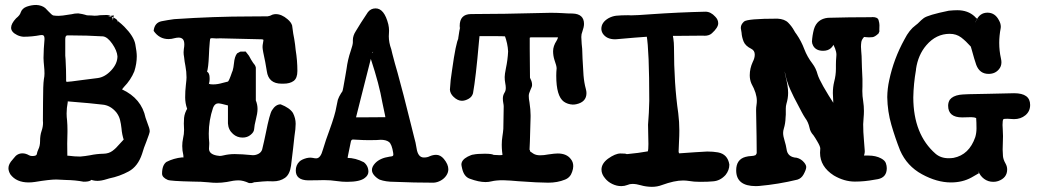

<svg xmlns="http://www.w3.org/2000/svg" viewBox="-20 -700 4142 767"><path d="M94.7 28.8Q45.4 28.8 21.5 -3.4Q13.7 -16.6 13.7 -28.3Q13.7 -44.9 30.8 -63L35.6 -68.8Q48.8 -87.4 69.8 -87.4Q83 -87.4 96.2 -79.6Q101.6 -76.7 108.9 -76.7Q125.5 -76.7 127 -84Q128.4 -93.3 132.8 -102.5Q140.1 -116.7 140.1 -136.7Q140.1 -159.7 146 -176.5Q151.9 -193.4 151.9 -209.5L151.4 -217.8L151.9 -291Q151.9 -361.8 155.3 -383.8Q157.7 -395 157.7 -406.2Q157.7 -420.9 156 -436.3Q154.3 -451.7 153.8 -468.3Q154.3 -505.9 157.7 -542V-546.4Q157.7 -560.1 147.9 -560.1L141.1 -559.6Q107.9 -553.2 73.7 -553.2Q60.1 -554.2 48.3 -560.1Q24.4 -571.8 24.4 -589.4Q24.4 -605.5 43.9 -626.5Q60.1 -639.6 62.5 -649.9Q68.4 -667 87.2 -673.6Q106 -680.2 125 -680.2Q146.5 -679.2 160.6 -668L173.3 -654.8Q187.5 -639.6 192.9 -638.2Q202.6 -636.7 214.4 -636.7Q227.1 -636.7 258.3 -642.1Q262.2 -642.1 265.6 -643.1Q277.8 -646.5 292.5 -646.5Q310.5 -644 318.6 -641.4Q326.7 -638.7 329.1 -638.7Q338.9 -638.7 344.7 -638.2Q351.6 -637.2 357.9 -637.2Q368.2 -637.2 379.4 -639.2Q391.6 -640.1 404.3 -640.1Q430.7 -640.1 430.7 -618.2L434.6 -638.7L411.6 -634.8Q420.9 -634.8 428 -632.3Q435.1 -629.9 443.1 -624.3Q451.2 -618.7 451.2 -608.9V-615.7L454.1 -613.3Q465.3 -604.5 476.6 -593.3Q514.6 -554.7 520.5 -523.4Q526.4 -492.2 526.4 -475.1Q526.4 -445.8 516.6 -415Q502.4 -380.4 475.1 -352.5Q465.8 -341.3 465.8 -340.3Q465.8 -343.8 467.8 -342.8Q545.4 -306.6 561.5 -229.5Q563 -223.6 575.7 -189.5Q578.1 -181.6 578.1 -175.3Q578.1 -168.9 564.9 -134.8Q554.7 -110.4 547.4 -85Q530.8 -35.2 494.4 -15.4Q458 4.4 416.5 12.7Q411.6 13.7 406.7 15.6Q384.8 22.5 369.6 22.5Q355 22.5 342.8 17.6H343.8Q348.1 17.6 340.6 21.7Q333 25.9 314 25.9Q280.3 19.5 244.1 19L204.6 17.1Q178.2 17.1 119.1 26.9Q106.4 28.8 94.7 28.8ZM301.8 -74.7Q319.8 -76.2 338.9 -79.6Q366.2 -85.4 393.6 -85.9Q414.6 -86.4 429.2 -97.2Q443.8 -107.9 457.5 -124.5Q474.1 -142.1 474.6 -143.1Q475.1 -144 475.1 -140.6V-139.2Q467.3 -162.1 465.3 -187.5Q463.4 -205.1 459.5 -220.9Q455.6 -236.8 444.8 -251Q420.9 -279.8 388.2 -282.2Q350.1 -287.1 252 -294.9H249.5Q251.5 -294.9 250.5 -291Q246.1 -268.6 246.1 -246.6Q246.1 -232.4 248 -218.3Q249.5 -199.7 249.5 -181.6V-172.4Q248.5 -149.4 248.5 -126.5L249 -78.1L256.8 -77.6Q277.8 -74.7 296.9 -74.7ZM247.1 -373Q255.9 -373 309.1 -380.4Q339.8 -384.8 370.6 -388.2Q399.4 -392.1 424.3 -418.9Q449.2 -445.8 449.2 -475.1Q447.3 -498 428.5 -525.1Q409.7 -552.2 391.6 -554.7Q327.6 -558.6 262.2 -558.6H248.5Q240.7 -558.1 240.7 -543.5V-477.5Q241.7 -476.6 243.7 -420.9L244.1 -391.6V-378.4Q244.1 -373 247.1 -373Z M985.8 31.2H974.6Q951.2 20.5 933.1 20.5Q914.1 20.5 886.2 26.9Q865.7 30.3 845.7 30.3Q829.1 30.3 812.5 28.3Q783.7 25.4 749.5 25.4Q660.6 23.4 649.9 18.6Q627.4 8.8 627.4 -6.3Q627.4 -40.5 645 -53.2Q673.8 -67.9 707.5 -71.3Q712.9 -71.3 712.9 -70.8Q712.9 -75.7 712.4 -80.1Q708 -98.6 708 -116.7Q708 -132.3 711.4 -147.9Q715.3 -164.1 715.3 -180.7L714.4 -206.5Q714.4 -217.8 715.3 -229Q717.3 -249 729.5 -268.6Q727.5 -265.6 728 -262.7L727.5 -265.6Q719.7 -287.6 719.7 -311Q719.7 -336.4 722.4 -359.4Q725.1 -382.3 725.1 -390.6Q725.1 -413.6 720.7 -436.5Q717.3 -452.6 715.3 -472.7Q713.4 -481.9 713.4 -491.2Q713.4 -497.6 714.4 -504.4Q716.3 -514.2 716.3 -522Q716.3 -537.6 710.2 -543.7Q704.1 -549.8 693.8 -549.8Q686 -549.8 676.8 -547.4Q665 -543.9 653.3 -543.9Q616.2 -543.9 593.8 -576.7Q597.2 -609.4 625.5 -615.2Q650.4 -620.1 675.8 -623.5Q835.4 -634.3 980.5 -634.3L1049.3 -634.8Q1058.1 -635.7 1068.8 -641.6Q1076.2 -643.6 1081.5 -643.6Q1105 -643.6 1128.4 -623.5Q1143.1 -611.3 1147 -598.1Q1148.9 -581.5 1151.4 -565.9Q1155.8 -544.4 1158.7 -522.5L1161.1 -500.5Q1168 -458.5 1168 -416.5Q1168 -387.7 1153.1 -376.7Q1138.2 -365.7 1112.3 -365.7H1105Q1052.7 -365.7 1045.9 -415.5L1039.6 -452.1Q1028.8 -501 1028.8 -511.7Q1028.8 -520 1030.5 -527.6Q1032.2 -535.2 1032.2 -538.1Q1032.2 -541 1032.2 -541Q1030.3 -543 1024.4 -543L859.4 -546.9L844.7 -546.4L827.6 -547.4Q822.3 -547.4 820.8 -546.4Q818.8 -544.9 817.9 -531.7Q815.4 -504.4 814.5 -477.5Q812.5 -429.2 806.6 -411.6Q805.2 -407.2 806.6 -414.1Q817.4 -408.7 817.4 -388.2Q817.9 -374.5 813.5 -360.4L814.9 -365.2Q818.8 -362.8 831.5 -362.8Q849.6 -362.8 870.6 -369.1L890.1 -374Q894.5 -375 907.2 -412.6L909.2 -417Q913.1 -430.7 914.6 -446.8Q917 -474.1 927.2 -486.8L939.9 -493.7L961.4 -494.1L974.6 -477.1Q982.9 -460.9 991.7 -448.2Q992.2 -447.3 994.1 -445.3Q996.1 -443.4 998.3 -439.7Q1000.5 -436 1002 -430.2V-300.8V-298.8Q1008.8 -282.2 1008.8 -264.6Q1008.8 -248 1001.5 -219.7Q996.6 -201.7 995.1 -183.1Q994.1 -171.9 981.4 -161.6Q968.3 -150.4 949.2 -150.4Q927.2 -150.4 911.1 -164.6Q892.1 -181.2 890.6 -207V-278.8Q860.4 -287.1 852.1 -287.1Q837.9 -287.1 831.1 -269.5Q814 -219.2 814 -166.5Q814 -148.4 815.9 -129.9V-125Q815.9 -119.6 815.4 -115Q814.9 -110.4 814.9 -106Q814.9 -84.5 846.2 -78.6Q854 -77.1 857.9 -77.1Q864.3 -77.1 872.1 -79.1Q894 -84.5 917.5 -84.5Q944.3 -84.5 989.3 -80.1H991.7Q1002.4 -80.1 1013.2 -85.9Q1023.9 -91.8 1027.3 -103Q1035.2 -135.3 1042 -168.9Q1057.1 -245.1 1066.4 -259.3Q1081.1 -283.2 1101.1 -283.2Q1137.7 -269 1150.4 -248.5Q1161.1 -227.5 1161.1 -205.6Q1161.1 -185.5 1156.2 -155.3L1150.9 -106.9L1142.6 -38.1Q1137.7 -2.9 1118.2 10.7Q1098.6 24.4 1070.8 24.4L1048.3 23.9Q1037.6 23.9 993.7 28.3Q994.6 28.3 993.2 29.1Q991.7 29.8 985.8 31.2Z M1712.4 29.8Q1633.8 29.8 1556.2 26.4Q1520.5 26.4 1496.6 17.6Q1484.9 11.7 1475.3 1Q1465.8 -9.8 1465.8 -21Q1465.8 -34.2 1478.5 -47.9Q1497.6 -68.4 1536.1 -74.2Q1539.6 -74.2 1543.5 -75.2Q1551.3 -76.2 1551.3 -82L1550.8 -88.9Q1545.4 -124 1533.9 -132.8Q1522.5 -141.6 1500.5 -141.6Q1493.2 -141.6 1484.9 -140.6L1456.5 -140.1Q1432.6 -140.1 1408.7 -141.6Q1398.9 -142.6 1390.1 -142.6Q1383.8 -142.6 1381.8 -135.3Q1375.5 -106.9 1369.6 -75.7L1368.7 -68.8H1357.4L1366.7 -69.3Q1399.9 -69.3 1433.6 -51.8Q1451.7 -37.1 1451.7 -13.7Q1451.2 0.5 1437.5 10.7Q1418.5 26.4 1366.2 26.4Q1346.7 26.4 1326.2 23.4Q1300.3 19.5 1273.9 19.5Q1262.7 19.5 1251 20L1210.9 20.5Q1161.6 19.5 1161.6 -18.6Q1161.6 -40 1175.8 -54.2Q1184.6 -63 1204.6 -68.4Q1212.9 -70.3 1220.7 -70.3L1229 -69.3Q1237.8 -67.4 1243.2 -67.4Q1260.7 -67.4 1270 -102.5Q1281.7 -141.6 1295.9 -179.2Q1319.3 -243.7 1323.7 -272.9Q1326.7 -287.1 1329.6 -301.3Q1334 -314 1342.3 -327.1Q1343.8 -330.1 1347.7 -335Q1349.6 -337.4 1358.9 -392.6L1364.3 -424.3Q1369.1 -461.9 1380.9 -496.1Q1389.6 -521.5 1389.6 -530.8V-539.6Q1389.6 -557.6 1401.4 -575.7Q1418.9 -605.5 1449.7 -651.4Q1461.4 -666.5 1480.5 -666.5Q1515.1 -666.5 1531.2 -603Q1534.2 -589.4 1534.2 -577.6Q1534.2 -571.3 1533.7 -565.4Q1533.2 -559.6 1533.2 -555.2Q1533.2 -530.3 1543 -503.4L1547.4 -484.9Q1557.1 -446.8 1568.4 -408.7Q1589.8 -332 1622.6 -199.2L1634.3 -152.3Q1640.6 -130.9 1644 -108.4Q1649.4 -70.8 1673.3 -70.8Q1687 -70.8 1696.3 -75.7Q1710 -81.5 1722.2 -81.5Q1739.3 -81.5 1752.9 -65.4Q1771 -43.5 1771 -23.9Q1771 -10.7 1762.9 1.2Q1754.9 13.2 1741.2 21Q1727.5 28.8 1712.4 29.8ZM1450.2 -231.4 1520.5 -231.9Q1519.5 -231.9 1519.5 -231Q1519.5 -233.4 1518.6 -237.3Q1512.7 -263.7 1507.3 -291Q1495.1 -362.3 1461.9 -462.9L1451.7 -493.2Q1452.1 -492.7 1451.2 -493.2L1463.4 -482.4Q1474.1 -496.1 1468.8 -492.2Q1467.8 -491.2 1468.3 -492.2Q1431.2 -348.1 1423.3 -314.9L1402.3 -231.4Z M2169.9 29.8Q2131.3 29.8 2050.3 23.9Q2020.5 21 1990.2 20Q1961.4 20 1943.4 24.4Q1932.1 27.3 1919.4 27.3Q1892.6 27.3 1856 13.7Q1833.5 5.4 1826.2 -26.4Q1823.2 -39.1 1823.2 -42.5Q1823.2 -61 1848.1 -74.2Q1864.7 -82.5 1871.1 -82.5Q1886.2 -85.9 1916.5 -85.9Q1947.8 -85.9 1953.6 -80.1L1947.8 -81.5Q1953.1 -81.5 1960.9 -80.8Q1968.8 -80.1 1975.6 -80.1Q1982.9 -80.1 1987.3 -81.1Q1986.8 -81.1 1986.8 -86.4Q1986.8 -90.3 1985.8 -94.2Q1984.4 -108.4 1984.4 -121.6Q1984.4 -139.6 1987.1 -155.8Q1989.7 -171.9 1990.7 -185.5L1992.2 -274.9Q1992.2 -280.3 1990.5 -288.6Q1988.8 -296.9 1988.8 -306.6Q1988.8 -319.3 1995.6 -330.1Q2000.5 -337.4 2000.5 -348.6Q2000.5 -356.9 1998.3 -368.2Q1996.1 -379.4 1996.1 -392.6Q1996.1 -402.8 2001 -427.2Q2008.3 -461.4 2009.8 -494.6Q2008.3 -525.9 1996.1 -558.6Q1997.6 -555.2 1998 -554.7Q1995.6 -555.7 1939 -555.7H1904.8H1895.5L1893.1 -530.8Q1880.9 -390.1 1869.6 -327.6Q1865.7 -313 1851.8 -305.2Q1837.9 -297.4 1825.2 -297.4Q1808.1 -297.4 1791.5 -313.5Q1778.3 -326.2 1777.3 -341.8Q1779.3 -380.4 1785.6 -418Q1801.3 -531.2 1812 -547.4Q1812 -547.4 1811 -545.4Q1810.1 -543.5 1810.5 -546.9Q1815.4 -583 1818.8 -591.8Q1817.4 -590.3 1817.4 -584.5Q1816.4 -590.3 1816.4 -596.2Q1816.4 -643.1 1861.1 -643.8Q1905.8 -644.5 1939.5 -644.5L1997.6 -645L2179.2 -648.9Q2204.6 -648.9 2228 -647.5Q2247.1 -646 2267.1 -646Q2313 -644.5 2313 -604.5Q2313 -592.3 2306.2 -573.2Q2302.2 -564 2302.2 -552.2L2303.7 -524.9L2305.7 -504.9L2307.1 -466.3Q2308.6 -433.1 2311 -399.4Q2313.5 -369.1 2320.3 -344.7Q2322.8 -335.4 2322.8 -328.1Q2322.8 -292.5 2282.2 -283.7Q2275.4 -282.2 2268.1 -282.2Q2247.6 -283.2 2232.4 -293.9Q2202.1 -315.9 2202.1 -397.5Q2202.1 -412.1 2203.6 -427.2Q2203.6 -436.5 2194.8 -460.9Q2189.5 -477.5 2189.5 -495.6Q2189.5 -516.1 2203.6 -537.6Q2208.5 -545.9 2209 -550.8H2101.1Q2096.2 -550.8 2096.2 -548.3V-505.4Q2096.2 -447.3 2097.2 -389.6Q2097.7 -388.2 2099.6 -383.8Q2105.5 -373 2105.5 -360.8Q2105.5 -356.4 2104 -352.5L2098.6 -339.8Q2092.3 -326.2 2092.3 -316.9Q2092.3 -304.7 2095.2 -291Q2099.6 -261.2 2099.6 -239.7V-232.9Q2096.2 -102.1 2095.2 -99.1Q2088.4 -103.5 2086.4 -105.5Q2097.7 -105.5 2097.7 -95.2Q2101.1 -92.3 2110.4 -86.4Q2121.1 -79.6 2137.7 -79.6Q2152.8 -79.6 2169.9 -83Q2196.3 -86.9 2208 -86.9Q2244.1 -86.9 2260.7 -64Q2270 -52.7 2270 -36.1Q2270 -25.9 2265.6 -13.7Q2258.3 9.3 2236.8 17.6Q2207 29.8 2169.9 29.8Z M2584 46.4Q2559.6 45.9 2540.8 40.3Q2522 34.7 2506.3 34.7Q2495.6 34.7 2485.8 39.1Q2474.6 43.5 2461.9 43.5Q2443.4 43.5 2425.8 34.9Q2408.2 26.4 2397 12.2Q2382.8 -4.4 2382.8 -22.5Q2382.8 -46.4 2408.7 -65.9Q2438 -86.9 2458.5 -86.9Q2480.5 -86.9 2482.9 -84.5Q2481.9 -84.5 2486.3 -84.5Q2529.8 -88.4 2569.8 -95.7Q2566.9 -92.8 2567.9 -95.7Q2570.3 -102.1 2570.3 -125L2568.8 -201.7Q2572.8 -250 2573.7 -296.9Q2573.7 -498 2563 -559.6Q2565.9 -554.7 2570.3 -553.7Q2519 -550.3 2444.8 -543.5L2437.5 -543Q2402.8 -543 2387.7 -566.4Q2382.3 -575.7 2382.3 -585Q2382.3 -610.8 2411.1 -627.4Q2425.8 -635.3 2441.4 -637.2Q2461.4 -639.2 2489.3 -639.2L2501.5 -638.7Q2522.5 -638.7 2580.1 -643.1Q2691.4 -650.9 2798.3 -653.3Q2819.3 -653.3 2837.4 -633.3Q2849.1 -621.6 2849.1 -606.9Q2849.1 -589.8 2823.7 -566.9Q2813 -557.1 2793.9 -557.1L2789.6 -557.6L2672.4 -556.6Q2664.6 -556.6 2665.5 -557.6Q2668 -560.5 2668 -559.6Q2668 -554.7 2669.9 -545.9Q2672.4 -528.8 2672.4 -512.2Q2672.4 -364.7 2689.5 -247.6Q2693.8 -212.9 2693.8 -178.2Q2693.8 -157.2 2692.6 -136.7Q2691.4 -116.2 2690.9 -95.2Q2690.9 -90.8 2692.4 -89.1Q2693.8 -87.4 2692.9 -87.4Q2724.1 -89.4 2755.4 -91.8Q2799.3 -94.7 2805.2 -94.7Q2829.1 -94.7 2848.1 -91.3Q2887.2 -84 2893.6 -42.5Q2893.6 -20 2878.4 -1Q2856.9 22.5 2828.6 24.4Q2810.1 26.4 2776.9 26.4Q2751.5 26.4 2732.4 22.9Q2720.7 21 2708.5 21Q2674.3 21 2624.5 39.1Q2605.5 46.4 2584 46.4Z M2999.5 43.5Q2920.9 43.5 2920.9 -19.5Q2920.9 -63 2958 -73.2Q2968.8 -76.2 2981 -76.7Q2991.2 -77.1 2998 -80.1Q2998.5 -80.1 3000.7 -83.5Q3002.9 -86.9 3002.9 -89.4Q3002.9 -137.7 3000.5 -256.8V-261.2Q3000.5 -271 3002 -280Q3003.4 -289.1 3003.4 -297.4Q3003.4 -327.1 2981.9 -365.7Q2975.1 -381.3 2975.1 -399.4Q2975.1 -426.8 2987.3 -453.1Q2995.1 -467.8 2995.1 -481.9Q2995.1 -498 2981.4 -504.9Q2957.5 -516.6 2950.4 -534.4Q2943.4 -552.2 2942.4 -569.3Q2941.4 -577.6 2939.5 -586.9V-589.8Q2939.5 -602.1 2952.1 -613.8Q2964.8 -625.5 3085.9 -625.5Q3114.3 -624 3128.7 -609.4Q3143.1 -594.7 3151.9 -578.6Q3156.2 -570.3 3162.1 -563Q3181.2 -535.2 3192.9 -503.9Q3204.6 -473.1 3225.6 -445.8Q3239.7 -427.2 3246.1 -402.8Q3255.4 -371.1 3318.4 -274.4Q3317.4 -275.4 3316.9 -275.4Q3309.6 -275.4 3309.3 -275.1Q3309.1 -274.9 3309.1 -283.7Q3309.1 -294.9 3308.1 -306.2Q3307.1 -317.4 3307.1 -328.1Q3307.1 -352.1 3312.5 -374Q3319.3 -399.9 3319.3 -424.8V-441.4Q3319.3 -457.5 3320.8 -473.1L3321.3 -481.4Q3321.3 -503.4 3300.3 -537.1Q3301.8 -535.2 3306.6 -535.2Q3315.4 -535.6 3315.4 -536.6Q3305.2 -497.1 3268.1 -497.1Q3239.7 -497.1 3228.5 -517.1Q3223.6 -525.9 3223.6 -534.2Q3225.1 -559.1 3231.4 -583Q3243.7 -624.5 3287.6 -628.9Q3370.6 -631.3 3460.9 -631.3L3465.3 -631.8Q3486.3 -631.8 3489.7 -619.6Q3493.2 -607.4 3493.2 -599.6L3492.7 -580.1L3493.2 -575.2L3489.7 -566.4Q3474.6 -552.2 3464.8 -551.5Q3455.1 -550.8 3451.2 -550.8Q3444.8 -550.8 3440.2 -551.5Q3435.5 -552.2 3433.1 -552.2Q3431.6 -552.2 3432.1 -552.7Q3421.9 -541.5 3420.7 -531.5Q3419.4 -521.5 3419.4 -513.2Q3419.4 -505.4 3420.4 -495.8Q3421.4 -486.3 3421.9 -476.1Q3422.9 -430.2 3425.3 -384.3V-354.5L3424.8 -336.4Q3424.8 -315.9 3428.2 -295.9Q3431.2 -276.4 3431.2 -256.8Q3431.2 -242.7 3429.9 -229.5Q3428.7 -216.3 3428.2 -203.6Q3428.2 -172.4 3431.2 -140.6L3433.6 -109.4Q3433.6 -106.4 3434.1 -103.3Q3434.6 -100.1 3434.6 -95.7Q3434.6 -87.9 3432.1 -81.1Q3430.2 -75.7 3430.2 -73.2Q3430.2 -78.6 3430.2 -78.6H3448.7Q3478.5 -78.6 3499.5 -67.4Q3515.1 -59.1 3518.8 -48.3Q3522.5 -37.6 3522.5 -28.3Q3522.5 8.3 3487.3 15.6L3472.2 18.1Q3433.6 25.4 3395 25.4Q3352.5 25.4 3311 1Q3255.9 -34.2 3255.9 -89.8Q3255.9 -98.1 3256.8 -106V-106.9Q3256.8 -115.2 3245.1 -134.8Q3240.7 -141.6 3237.1 -148.2Q3233.4 -154.8 3229.5 -159.7Q3216.8 -173.3 3213.9 -189.5Q3209 -212.4 3196.3 -229Q3189 -240.2 3183.1 -251.5L3167 -282.2Q3150.9 -311.5 3137 -342.5Q3123 -373.5 3116.2 -407.7Q3110.4 -430.2 3097.2 -452.1L3090.8 -463.9Q3103.5 -463.9 3110.8 -465.3L3109.9 -443.8Q3109.9 -430.2 3117.7 -397.5Q3128.4 -355.5 3128.4 -329.1Q3128.4 -307.6 3121.6 -285.2Q3119.1 -276.4 3119.1 -266.6V-242.2Q3118.2 -235.8 3118.2 -230.5Q3117.7 -207.5 3111.3 -186.5Q3108.4 -177.7 3108.4 -168.9Q3108.4 -156.2 3114.7 -136.2Q3119.6 -120.6 3122.1 -104.5Q3126 -71.8 3162.6 -69.8Q3180.7 -65.4 3192.9 -50.3Q3200.7 -40.5 3200.7 -32.7Q3200.7 -22.5 3189.9 -2.9Q3181.2 12.7 3165.5 17.6Q3089.4 36.1 3011.7 43Z M3778.8 28.8Q3723.1 28.8 3663.1 -3.9Q3603 -36.6 3575.7 -99.1Q3556.2 -148.4 3540.8 -201.4Q3525.4 -254.4 3524.4 -312Q3524.9 -346.7 3532.2 -379.4Q3550.3 -465.3 3593.3 -543Q3612.3 -580.6 3637.7 -599.1Q3646.5 -605.5 3652.8 -612.3Q3659.2 -619.1 3669.9 -627.4Q3686.5 -640.1 3770 -657.2Q3789.6 -659.2 3804.2 -659.2Q3846.7 -659.2 3873.5 -634.3Q3879.9 -626 3893.1 -619.6L3883.3 -625.5L3874.5 -608.4Q3877.9 -613.3 3878.9 -615.7Q3893.1 -649.4 3924.8 -649.4Q3955.1 -649.4 3970.7 -618.7Q3978 -606 3978 -592.8L3977.5 -587.4Q3971.7 -557.1 3971.7 -528.8Q3971.7 -497.1 3978.5 -466.8Q3980.5 -458 3980.5 -451.2Q3980.5 -434.6 3970.2 -422.9Q3955.1 -404.8 3929.2 -404.8Q3893.6 -404.8 3879.9 -440.9Q3872.1 -463.4 3862.8 -498Q3858.4 -512.7 3858.4 -513.2Q3858.4 -513.7 3857.9 -514.2Q3838.9 -535.6 3819.8 -550.3Q3800.3 -564.9 3773.9 -564.9Q3719.7 -564.9 3680.7 -519.5Q3647.5 -481 3639.2 -423.8V-420.9Q3629.4 -365.2 3628.4 -310.5Q3628.9 -163.1 3717.3 -85.9Q3738.3 -67.9 3769.5 -67.9Q3779.3 -67.9 3789.1 -69.3Q3851.6 -81.5 3876 -152.3Q3880.9 -168.9 3880.9 -187Q3880.9 -210.9 3879.4 -231.4Q3882.8 -226.6 3879.9 -228Q3872.6 -231.9 3859.9 -231.9L3823.7 -231Q3767.6 -231 3767.6 -277.8Q3767.6 -291 3774.4 -301.8Q3786.1 -316.9 3813.5 -321.3Q3829.6 -324.2 3925.3 -325.2Q4013.2 -327.6 4031.2 -327.6Q4095.2 -327.6 4095.2 -280.8Q4095.2 -255.4 4076.4 -239.7Q4057.6 -224.1 4030.8 -224.1Q4013.2 -225.6 4003.9 -225.6Q3989.7 -225.6 3988.3 -223.6Q3984.9 -220.2 3984.9 -200.7Q3984.9 -192.9 3985.8 -183.1Q3986.8 -169.4 3986.8 -156.2L3985.4 -102.5Q3985.4 -90.8 3986.6 -76.7Q3987.8 -62.5 3997.1 -46.4Q4003.4 -35.2 4003.4 -22.9Q4003.4 10.7 3967.3 23.4Q3958 26.4 3948.2 26.4Q3927.2 26.4 3911.1 14.4Q3895 2.4 3888.2 -16.6L3890.6 -7.8Q3900.9 -14.2 3861.3 8.8Q3825.2 28.8 3778.8 28.8Z"/></svg>

Font: X Typewriter
Style: Bold
Weight: 700
Designer: GGBot
Version: 0.10